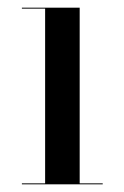

<svg xmlns="http://www.w3.org/2000/svg" viewBox="-20 -480 324 500"><path d="M37 -2.5H97.5V-457.5H37V-460H187.5V-2.5H247.5V0H37Z"/></svg>

Font: Bodoni* 72pt
Style: Regular
Weight: 400
Version: Version 2.3